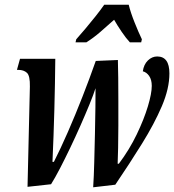

<svg xmlns="http://www.w3.org/2000/svg" viewBox="-20 -786 740 816"><path d="M376 10Q379 -36 380.5 -95.5Q382 -155 383.5 -216.5Q385 -278 385.5 -329.5Q386 -381 386 -411Q377 -383 360 -341.5Q343 -300 322 -252.5Q301 -205 278.5 -158Q256 -111 235 -70.5Q214 -30 197 -3L97 8L107 -418Q108 -464 94.5 -476.5Q81 -489 58 -489H52L65 -536H215Q214 -431 211 -319.5Q208 -208 203 -98H209Q237 -153 268.5 -225Q300 -297 330.5 -375Q361 -453 387 -527L481 -531Q482 -501 482.5 -455Q483 -409 483 -356Q483 -303 483 -251.5Q483 -200 482 -157.5Q481 -115 480 -90H485Q530 -150 561 -214.5Q592 -279 608.5 -334Q625 -389 625 -421Q625 -447 614 -463Q603 -479 587 -483Q591 -512 608.5 -529Q626 -546 648 -546Q700 -546 700 -474Q700 -410 668 -335Q636 -260 583.5 -175.5Q531 -91 470 -1ZM304 -619Q321 -638 342.5 -663.5Q364 -689 385.5 -716Q407 -743 423 -766H527Q535 -733 552 -690.5Q569 -648 583 -619L580 -606H532Q516 -623 497 -651Q478 -679 465 -702Q434 -674 405.5 -649.5Q377 -625 347 -606H301Z"/></svg>

Font: Noto Serif ExtraCondensed SemiBold
Style: Italic
Weight: 600
Width: 2
Italic angle: -12°
Designer: Monotype Design Team
Foundry: Monotype Imaging Inc.
Version: Version 2.013